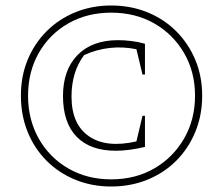

<svg xmlns="http://www.w3.org/2000/svg" viewBox="-20 -671 778 698"><path d="M384 7Q314 7 254 -17.5Q194 -42 149.5 -86.5Q105 -131 80.5 -191.5Q56 -252 56 -323Q56 -394 80.5 -453.5Q105 -513 149.5 -557.5Q194 -602 254 -626.5Q314 -651 384 -651Q455 -651 515.5 -626.5Q576 -602 620.5 -557.5Q665 -513 690 -453.5Q715 -394 715 -323Q715 -252 690 -191.5Q665 -131 620.5 -86.5Q576 -42 515.5 -17.5Q455 7 384 7ZM384 -19Q472 -19 540.5 -58.5Q609 -98 649 -167Q689 -236 689 -323Q689 -410 649 -478.5Q609 -547 540.5 -586Q472 -625 384 -625Q297 -625 228.5 -586Q160 -547 121 -478.5Q82 -410 82 -323Q82 -236 121 -167Q160 -98 228.5 -58.5Q297 -19 384 -19ZM401 -123Q308 -123 258.5 -174Q209 -225 209 -322Q209 -417 262 -471Q315 -525 409 -525Q432 -525 457 -522Q482 -519 507 -512V-400H498L476 -492Q378 -512 286 -471Q240 -410 240 -320Q240 -219 303.5 -175.5Q367 -132 476 -157L498 -250H507V-137Q449 -123 401 -123Z"/></svg>

Font: Piazzolla Thin
Style: Italic
Weight: 100
Italic angle: -11.3°
Designer: Juan Pablo del Peral
Foundry: Huerta Tipografica
Version: Version 1.330